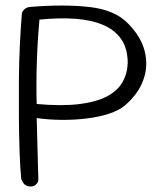

<svg xmlns="http://www.w3.org/2000/svg" viewBox="-20 -674 599 696"><path d="M91 2Q81 2 74 -2Q67 -6 64 -11.5Q61 -17 59 -21Q57 -25 57 -25Q53 -66 51 -123.5Q49 -181 48.5 -247.5Q48 -314 48.5 -381.5Q49 -449 52 -511Q55 -573 59 -621Q59 -621 59.5 -625Q60 -629 63 -634Q66 -639 72.5 -643.5Q79 -648 90 -649Q214 -659 305 -648.5Q396 -638 443 -590Q491 -542 504.5 -488.5Q518 -435 499.5 -384Q481 -333 433 -292Q412 -274 375.5 -262Q339 -250 294 -244.5Q249 -239 202 -239.5Q155 -240 113 -246L119 -23Q119 -23 118.5 -19Q118 -15 115 -10.5Q112 -6 106.5 -2Q101 2 91 2ZM113 -297Q203 -289 265.5 -296.5Q328 -304 366.5 -324Q405 -344 423 -374.5Q441 -405 443 -444Q443 -498 419.5 -532Q396 -566 353 -584Q310 -602 252 -606Q194 -610 123 -603Q116 -525 113.5 -448Q111 -371 113 -297Z"/></svg>

Font: Sour Gummy Black ExtraLight
Style: Regular
Weight: 250
Version: Version 1.000